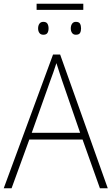

<svg xmlns="http://www.w3.org/2000/svg" viewBox="-20 -1008 597 1028"><path d="M515 0 422 -261H137L42 0H0L264 -716H302L557 0ZM409 -297 312 -578Q307 -594 298.5 -619Q290 -644 282 -670Q274 -646 266 -622Q258 -598 250 -578L150 -297ZM426 -988V-955H176V-988ZM212 -891Q228 -891 234 -881Q240 -871 240 -856Q240 -841 234 -831.5Q228 -822 212 -822Q198 -822 191 -831.5Q184 -841 184 -856Q184 -871 191 -881Q198 -891 212 -891ZM386 -891Q403 -891 408.5 -881Q414 -871 414 -856Q414 -841 408.5 -831.5Q403 -822 386 -822Q373 -822 366 -831.5Q359 -841 359 -856Q359 -871 366 -881Q373 -891 386 -891Z"/></svg>

Font: Noto Sans Disp ExtLt
Style: Regular
Weight: 200
Designer: Monotype Design Team
Foundry: Monotype Imaging Inc.
Version: Version 2.000;GOOG;noto-source:20170915:90ef993387c0